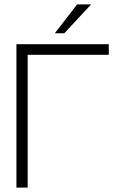

<svg xmlns="http://www.w3.org/2000/svg" viewBox="-20 -851 548 871"><path d="M393.5 -831 271.5 -700H228.5L330 -831ZM473.5 -650.5V-602.5H105.5V0H54.5V-650.5Z"/></svg>

Font: Overused Grotesk Light
Style: Regular
Weight: 300
Version: Version 0.004